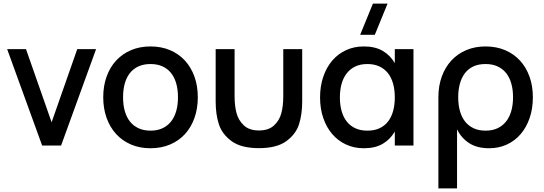

<svg xmlns="http://www.w3.org/2000/svg" viewBox="-20 -815 3044 1075"><path d="M216 0 20 -540H125.5L269 -130.5L412.5 -540H518L322 0Z M822.5 15Q762 15 713.2 -6Q664.5 -27 630 -64.8Q595.5 -102.5 576.8 -155Q558 -207.5 558 -270.5Q558 -333.5 576.8 -386Q595.5 -438.5 630.2 -476Q665 -513.5 713.8 -534.2Q762.5 -555 822.5 -555Q883 -555 932 -534.2Q981 -513.5 1015.5 -475.8Q1050 -438 1068.8 -385.8Q1087.5 -333.5 1087.5 -270.5Q1087.5 -207 1068.8 -154.5Q1050 -102 1015.5 -64.2Q981 -26.5 932 -5.8Q883 15 822.5 15ZM822.5 -83.5Q860 -83.5 888.8 -96.5Q917.5 -109.5 937 -133.8Q956.5 -158 966.5 -192.8Q976.5 -227.5 976.5 -270.5Q976.5 -314 966.5 -348.5Q956.5 -383 937 -407Q917.5 -431 888.8 -443.8Q860 -456.5 822.5 -456.5Q784.5 -456.5 755.8 -443.5Q727 -430.5 707.8 -406.5Q688.5 -382.5 678.8 -348Q669 -313.5 669 -270.5Q669 -227 679 -192.2Q689 -157.5 708.5 -133.5Q728 -109.5 756.8 -96.5Q785.5 -83.5 822.5 -83.5Z M1187.5 -246.5V-540H1293.5V-274.5Q1293.5 -222 1304.5 -181.2Q1315.5 -140.5 1345.8 -112.5Q1376 -84.5 1430 -84.5Q1483.5 -84.5 1514 -112.5Q1544.5 -140.5 1555.2 -181.2Q1566 -222 1566 -274.5V-540H1672V-246.5Q1672 -175 1654.2 -119.2Q1636.5 -63.5 1582.8 -24.5Q1529 14.5 1430 14.5Q1330.5 14.5 1277 -24.5Q1223.5 -63.5 1205.5 -119.2Q1187.5 -175 1187.5 -246.5Z M2078.5 -620H1996.5L2068 -795H2150ZM2295 -540V0H2190.5V-78.5Q2165 -34.5 2122.8 -9.8Q2080.5 15 2017 15Q1962.5 15 1917.2 -6Q1872 -27 1839.8 -64.8Q1807.5 -102.5 1789.8 -154.8Q1772 -207 1772 -269.5Q1772 -333 1790 -385.5Q1808 -438 1840.2 -475.8Q1872.5 -513.5 1917.5 -534.2Q1962.5 -555 2017 -555Q2080.5 -555 2122.8 -530.2Q2165 -505.5 2190.5 -461.5V-540ZM2037 -456.5Q1998 -456.5 1969.2 -442.8Q1940.5 -429 1921.2 -404.2Q1902 -379.5 1892.5 -345.2Q1883 -311 1883 -269.5Q1883 -227 1892.8 -192.8Q1902.5 -158.5 1921.8 -134.2Q1941 -110 1969.8 -96.8Q1998.5 -83.5 2037 -83.5Q2076.5 -83.5 2105.2 -97Q2134 -110.5 2153 -135.2Q2172 -160 2181.2 -194.2Q2190.5 -228.5 2190.5 -269.5Q2190.5 -312.5 2180.8 -347Q2171 -381.5 2151.8 -405.8Q2132.5 -430 2103.8 -443.2Q2075 -456.5 2037 -456.5Z M2434.5 240V-270.5Q2434.5 -334 2453.5 -386.2Q2472.5 -438.5 2507 -476Q2541.5 -513.5 2590.2 -534.2Q2639 -555 2698.5 -555Q2759.5 -555 2808.5 -534Q2857.5 -513 2892 -475.2Q2926.5 -437.5 2945 -385.2Q2963.5 -333 2963.5 -270.5Q2963.5 -207 2945.5 -154.5Q2927.5 -102 2895.2 -64.2Q2863 -26.5 2818 -5.8Q2773 15 2718.5 15Q2651.5 15 2607.5 -13.2Q2563.5 -41.5 2539 -90.5V240ZM2698.5 -83.5Q2737.5 -83.5 2766.2 -97.2Q2795 -111 2814.2 -135.8Q2833.5 -160.5 2843 -194.8Q2852.5 -229 2852.5 -270.5Q2852.5 -313 2842.8 -347.2Q2833 -381.5 2813.8 -405.8Q2794.5 -430 2765.8 -443.2Q2737 -456.5 2698.5 -456.5Q2659 -456.5 2630.2 -443Q2601.5 -429.5 2582.8 -404.8Q2564 -380 2554.8 -346Q2545.5 -312 2545.5 -270.5Q2545.5 -228 2555.2 -193.2Q2565 -158.5 2584.2 -134.2Q2603.5 -110 2632 -96.8Q2660.5 -83.5 2698.5 -83.5Z"/></svg>

Font: Vela Sans SemBd
Style: Regular
Weight: 600
Designer: Principal design: Mikhail Sharanda - project Manrope.
Design modification: Ravid Balaliev
Foundry: Mikhail Sharanda
Version: Version 1.001